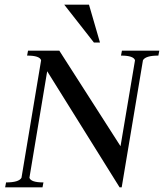

<svg xmlns="http://www.w3.org/2000/svg" viewBox="-20 -802 702 822"><path d="M361 -782 408 -620H382L255 -782ZM2 0 6 -21Q61 -21 72 -41L156 -544Q150 -564 96 -564L100 -585H234L496 -176L558 -544Q552 -564 498 -564L502 -585H662L658 -564Q603 -564 592 -544L501 0H492L182 -497L106 -41Q112 -21 166 -21L162 0Z"/></svg>

Font: Judson
Style: Italic
Weight: 400
Italic angle: -9.5°
Version: Version 20110429